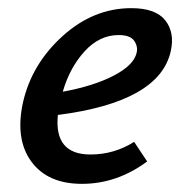

<svg xmlns="http://www.w3.org/2000/svg" viewBox="-20 -445 451 471"><path d="M302 -425Q362 -425 385.5 -395Q409 -365 399 -320Q372 -195 122 -163Q112 -66 202 -66Q260 -66 309 -97L341 -49Q267 6 181 6Q97 6 57 -48.5Q17 -103 36 -192Q57 -287 133 -356Q209 -425 302 -425ZM315 -315Q319 -330 309.5 -344.5Q300 -359 271 -359Q224 -359 187.5 -319Q151 -279 134 -220Q210 -234 259 -259.5Q308 -285 315 -315Z"/></svg>

Font: EauTestInfant Semibold
Style: Italic
Weight: 600
Italic angle: -12°
Designer: Christian Thalmann (Catharsis Fonts)
Version: Version 0.001;PS 000.001;hotconv 1.0.88;makeotf.lib2.5.64775